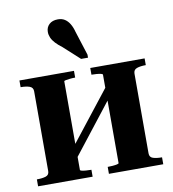

<svg xmlns="http://www.w3.org/2000/svg" viewBox="-86 -854 838 929"><g transform="rotate(-10 333.5 -389.5)"><path d="M87 -64V-456Q87 -475 70 -481Q53 -487 27 -487H26V-520H294V-487H293Q280 -487 267.5 -485.5Q255 -484 247 -482.5Q239 -481 239 -478V-43Q239 -40 247 -38Q255 -36 267.5 -35Q280 -34 293 -34H294V0H26V-34H27Q53 -34 70 -39.5Q87 -45 87 -64ZM429 -43V-477Q429 -481 420 -483Q411 -485 398 -486Q385 -487 374 -487V-520H641V-487H640Q614 -487 597 -481Q580 -475 580 -456V-64Q580 -45 597 -39.5Q614 -34 640 -34H641V0H374V-34Q385 -34 398 -35Q411 -36 420 -38Q429 -40 429 -43ZM239 -107 206 -129 429 -413 461 -391ZM334 -705 372 -586V-571H338L259 -643Q240 -657 227 -671Q214 -685 208 -699Q202 -713 202 -727Q202 -750 217.5 -764.5Q233 -779 260 -779Q280 -779 294 -770Q308 -761 318 -744.5Q328 -728 334 -705Z"/></g></svg>

Font: Roboto Serif 144pt SemiBold
Style: Regular
Weight: 600
Version: Version 1.008